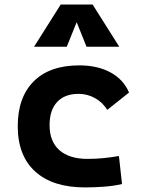

<svg xmlns="http://www.w3.org/2000/svg" viewBox="-20 -815 626 845"><path d="M353.5 9.8Q212.4 9.8 135.3 -59.8Q58.1 -129.4 58.1 -259.8Q58.1 -386.7 128.4 -457Q198.6 -527.3 329.1 -527.3Q409.4 -527.3 466.7 -496.1Q523.9 -464.8 547.9 -407.7L452.1 -331.5Q430.8 -365.1 397.7 -383.5Q364.5 -401.9 325.2 -401.9Q264.9 -401.9 231.6 -366.2Q198.2 -330.5 198.2 -264.6Q198.2 -191.9 241.7 -153.8Q285.2 -115.7 365.2 -115.7Q400.3 -115.7 435.3 -119.1Q470.3 -122.6 503.4 -128.4L517.1 -4.9Q477.6 3.9 435.5 6.8Q393.4 9.8 353.5 9.8ZM129.9 -609.4 247.1 -794.9H387.7L504.9 -609.4H360.8L312.5 -729.5H322.3L273.9 -609.4Z"/></svg>

Font: Cascadia Mono PL
Style: Regular
Weight: 400
Monospace: yes
Designer: Aaron Bell
Foundry: Saja Typeworks
Version: Version 2102.003